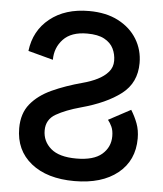

<svg xmlns="http://www.w3.org/2000/svg" viewBox="-53 -780 712 837"><g transform="rotate(5 303.0 -361.0)"><path d="M426.3 -268.1 523.4 -320.3Q540.5 -293 551.5 -263.7Q562.5 -234.4 562.5 -198.2Q562.5 -101.6 492.7 -45.4Q422.9 10.7 303.2 10.7Q183.6 10.7 113.8 -45.4Q43.9 -101.6 43.9 -198.2Q43.9 -262.7 77.6 -304.2Q111.3 -345.7 169.9 -372.6Q228.5 -399.4 303.2 -419.4Q336.9 -428.2 366 -442.6Q395 -457 412.8 -477.5Q430.7 -498 430.7 -526.4Q430.7 -555.2 418.7 -579.8Q406.7 -604.5 378.9 -619.6Q351.1 -634.8 303.2 -634.8Q233.9 -634.8 199 -597.9Q164.1 -561 164.1 -507.8L54.7 -537.1Q65.4 -626.5 132.1 -679.9Q198.7 -733.4 303.2 -733.4Q377.9 -733.4 431.4 -705.6Q484.9 -677.7 513.4 -630.9Q542 -584 542 -526.4Q542 -439.9 477.8 -390.6Q413.6 -341.3 303.2 -311.5Q238.8 -293.9 197 -270Q155.3 -246.1 155.3 -198.2Q155.3 -150.4 191.7 -119.1Q228 -87.9 303.2 -87.9Q378.9 -87.9 415 -119.1Q451.2 -150.4 451.2 -198.2Q451.2 -223.1 443.6 -239.7Q436 -256.3 426.3 -268.1Z"/></g></svg>

Font: Giphurs Medium
Style: Regular
Weight: 500
Version: Version 0.920; ttfautohint (v1.8.4.7-5d5b)